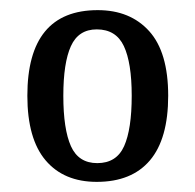

<svg xmlns="http://www.w3.org/2000/svg" viewBox="-20 -739 385 379"><path d="M171 -380Q106 -380 70 -422.5Q34 -465 34 -550Q34 -719 173 -719Q237 -719 274.5 -677.5Q312 -636 312 -550Q312 -465 276 -422.5Q240 -380 171 -380ZM172 -417Q210 -417 225 -450.5Q240 -484 240 -550Q240 -615 224.5 -648Q209 -681 171 -681Q135 -681 120 -648Q105 -615 105 -550Q105 -484 120 -450.5Q135 -417 172 -417Z"/></svg>

Font: Noto Serif Thai Condensed
Style: Regular
Weight: 400
Width: 3
Designer: Monotype Design Team
Foundry: Monotype Imaging Inc.
Version: Version 2.002; ttfautohint (v1.8.4.7-5d5b)